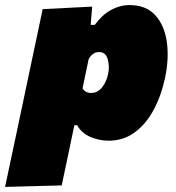

<svg xmlns="http://www.w3.org/2000/svg" viewBox="-80 -538 693 756"><path d="M-60 198Q-49 146 -38 94Q-27 42 -13.5 -21L37.5 -263Q50 -322.5 62.5 -381.2Q75 -440 88 -502L283 -512L277 -440H293Q323 -480.5 357.8 -499.2Q392.5 -518 430 -518Q495 -518 531.2 -478.2Q567.5 -438.5 576.8 -373.2Q586 -308 570 -232Q555 -161.5 525 -105.5Q495 -49.5 450.5 -16.8Q406 16 348 16Q310 16 275 0.8Q240 -14.5 224 -45H213L205 -8Q194 45 184 92.5Q174 140 163 192ZM279 -172Q304.5 -172 322 -194Q339.5 -216 346 -248Q352 -277.5 344 -305.2Q336 -333 311 -333Q284 -333 269 -305L245 -190Q256 -172 279 -172Z"/></svg>

Font: Commissioner Black
Style: Italic
Weight: 900
Italic angle: -12°
Designer: Kostas Bartsokas
Foundry: Kostas Bartsokas
Version: Version 1.000; ttfautohint (v1.8.3)